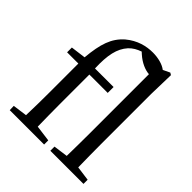

<svg xmlns="http://www.w3.org/2000/svg" viewBox="-221 -966 1110 1110"><g transform="rotate(45 334.5 -410.5)"><path d="M553 -46C552 -106 551 -170 551 -230V-646L555 -802L542 -810L500 -790C475 -810 432 -821 389 -821C336 -821 277 -807 222 -761C162 -708 140 -641 129 -522L37 -510V-471H129V-230C129 -168 128 -108 126 -46L38 -34L39 0H320V-34L221 -47C220 -108 219 -169 219 -230V-471H369V-519H217C213 -625 227 -689 269 -736C289 -757 311 -769 339 -779L351 -768C388 -735 429 -718 461 -716V-230C461 -170 460 -106 459 -46L371 -34V0H642V-34Z"/></g></svg>

Font: Noto Serif SC Medium
Style: Regular
Weight: 500
Designer: Ryoko NISHIZUKA 西塚涼子 (kana & ideographs); Frank Grießhammer (Latin, Greek & Cyrillic); Wenlong ZHANG 张文龙 (bopomofo); San
Foundry: Adobe Systems Incorporated
Version: Version 1.001;PS 1.001;hotconv 16.6.54;makeotf.lib2.5.65590